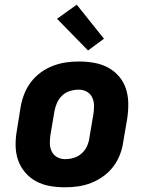

<svg xmlns="http://www.w3.org/2000/svg" viewBox="-20 -790 640 818"><path d="M257 8Q224 8 192.5 2.5Q161 -3 134 -17.5Q107 -32 87 -55.5Q67 -79 57 -108Q47 -137 46.5 -169.5Q46 -202 52 -235L68 -335Q73 -363 83.5 -390Q94 -417 112 -440.5Q130 -464 154 -481.5Q178 -499 205.5 -509.5Q233 -520 260.5 -524Q288 -528 316 -528Q349 -528 380.5 -522.5Q412 -517 439.5 -502.5Q467 -488 487 -464.5Q507 -441 516.5 -412Q526 -383 526.5 -350.5Q527 -318 522 -285L505 -185Q501 -157 490.5 -130Q480 -103 462 -79.5Q444 -56 419.5 -38.5Q395 -21 368 -10.5Q341 0 313 4Q285 8 257 8ZM257 -112Q276 -112 294.5 -117.5Q313 -123 328 -136.5Q343 -150 351 -168Q359 -186 361 -204L378 -304Q381 -323 380.5 -341.5Q380 -360 372.5 -375.5Q365 -391 349.5 -399.5Q334 -408 316 -408Q297 -408 278.5 -402.5Q260 -397 245.5 -383.5Q231 -370 223 -352Q215 -334 212 -316L195 -216Q192 -197 192.5 -178.5Q193 -160 200.5 -144.5Q208 -129 223.5 -120.5Q239 -112 257 -112ZM355 -575 223 -710 307 -770 423 -625Z"/></svg>

Font: Iosevka Aile Heavy Oblique
Style: Regular
Weight: 900
Italic angle: -9°
Designer: Belleve Invis
Foundry: Belleve Invis
Version: Version 31.1.0; ttfautohint (v1.8.4)